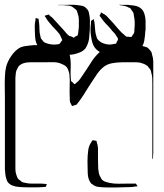

<svg xmlns="http://www.w3.org/2000/svg" viewBox="-21 -787 704 823"><path d="M636 -491V-147Q636 -140 636 -132.5Q636 -125 635 -117Q635 -115 635 -112Q635 -109 634 -107Q632 -105 632 -104Q632 -104 632 -109V-192Q632 -201 632 -225Q632 -249 632 -279.5Q632 -310 632 -341Q632 -372 632 -396Q632 -420 632 -429Q632 -441 631.5 -453Q631 -465 627 -477Q626 -479 626 -482Q626 -485 624 -487Q623 -490 621 -492.5Q619 -495 617 -496Q616 -498 614 -501Q612 -504 610 -505Q606 -508 600.5 -511Q595 -514 590 -515Q578 -520 564.5 -520Q551 -520 539 -520Q524 -520 502.5 -520Q481 -520 459.5 -516Q438 -512 423 -500Q407 -487 395 -469.5Q383 -452 372 -435Q364 -422 355.5 -409.5Q347 -397 339 -383Q334 -375 328.5 -367Q323 -359 317 -351Q314 -348 311.5 -344Q309 -340 306 -338Q304 -337 301 -336.5Q298 -336 296 -335Q295 -335 292 -333.5Q289 -332 288 -333Q287 -333 286 -336Q285 -339 284 -340Q283 -342 281.5 -345Q280 -348 279 -350Q278 -355 278 -360Q278 -365 278 -369Q277 -388 277.5 -406.5Q278 -425 278 -444Q277 -452 277 -461.5Q277 -471 274 -479Q272 -488 266 -498Q260 -505 252 -509Q244 -513 236 -516Q220 -521 201 -520.5Q182 -520 165 -520H133Q120 -520 106 -520Q92 -520 80 -516Q76 -515 70 -511.5Q64 -508 61 -505Q58 -502 55 -496Q52 -490 50 -486Q47 -479 46.5 -470.5Q46 -462 45 -454V-86Q45 -74 45 -61.5Q45 -49 49 -38Q50 -34 52.5 -28Q55 -22 58 -19Q61 -16 65 -14Q67 -12 69.5 -10Q72 -8 75 -6L88 -3Q101 0 114 0Q127 0 140 0Q148 0 155.5 0Q163 0 170 1Q173 2 178 2Q180 2 179 5Q178 6 177 9.5Q176 13 174 14Q173 15 169 14.5Q165 14 163 15Q157 15 151 15.5Q145 16 139 16Q119 16 98 16Q77 16 57 14Q44 13 31.5 8Q19 3 11 -8Q10 -10 9 -13Q8 -16 7 -18Q3 -29 2 -40Q1 -51 0 -62V-369Q0 -384 -0.5 -409Q-1 -434 0 -459Q1 -484 5 -499Q10 -522 27.5 -547.5Q45 -573 67 -584Q77 -588 87.5 -589.5Q98 -591 108 -592Q122 -594 136.5 -593.5Q151 -593 164 -593Q180 -593 195 -593.5Q210 -594 225 -592Q233 -591 242 -589Q251 -587 257 -583Q260 -581 262.5 -578Q265 -575 267 -572L274 -566Q275 -565 275 -562.5Q275 -560 276 -558Q278 -551 279 -545.5Q280 -540 281 -532Q283 -514 282 -496Q281 -478 282 -461Q282 -457 282.5 -453Q283 -449 283 -445Q283 -441 284 -439Q285 -438 288 -436Q291 -434 292 -432Q293 -431 295.5 -428.5Q298 -426 299 -426Q300 -426 302 -428Q304 -430 305 -431Q315 -438 322 -448Q336 -468 349 -488Q362 -508 375 -528Q388 -547 405.5 -563Q423 -579 445 -586Q467 -594 492 -593.5Q517 -593 539 -593Q554 -593 570 -592.5Q586 -592 600 -587Q603 -586 606.5 -585Q610 -584 612 -582Q614 -581 616 -578.5Q618 -576 620 -574Q622 -572 624 -569.5Q626 -567 627 -565Q629 -563 629.5 -559Q630 -555 631 -552Q636 -538 636 -523Q636 -508 636 -491ZM534 15Q512 16 478.5 16.5Q445 17 422 16Q414 15 405 14.5Q396 14 388 11Q385 10 382.5 8Q380 6 377 5Q376 3 374 2Q372 1 370 0Q368 -2 367 -4.5Q366 -7 364 -9Q359 -18 357 -28Q355 -38 355 -48Q354 -71 354 -95Q354 -119 357 -141Q359 -161 370 -177Q371 -179 373 -182Q375 -185 376 -186L384 -185Q385 -184 388 -184Q391 -184 392 -183Q394 -181 394 -176Q398 -166 399 -152Q399 -130 399 -108Q399 -86 400 -64Q401 -54 403 -44Q405 -34 411 -26Q413 -20 416 -17Q423 -10 432 -7.5Q441 -5 449 -3Q468 1 489 0.5Q510 0 529 0H561Q564 3 567 9Q569 11 569 11Q569 12 565.5 12Q562 12 561 12Q549 15 534 15ZM574 -757Q591 -748 597 -730.5Q603 -713 603 -693.5Q603 -674 603 -657L602 -655Q601 -635 597.5 -613Q594 -591 578 -576Q572 -570 563.5 -566Q555 -562 547 -559Q528 -552 505.5 -551.5Q483 -551 462 -551Q449 -552 435.5 -554Q422 -556 411 -562Q383 -576 375 -604.5Q367 -633 367 -661Q367 -668 367.5 -674Q368 -680 369 -687Q369 -689 369 -693Q369 -697 370 -698Q372 -700 374.5 -701Q377 -702 378 -703Q378 -703 378.5 -704Q379 -705 380 -705Q382 -704 381.5 -702.5Q381 -701 382 -699Q383 -695 384 -691Q385 -687 385 -682Q386 -669 387 -656.5Q388 -644 392 -632Q393 -630 393.5 -627Q394 -624 395 -622Q405 -607 424 -600.5Q443 -594 460 -597Q466 -599 471 -599Q472 -600 473.5 -599.5Q475 -599 476 -600Q478 -602 478 -603.5Q478 -605 479 -606Q480 -608 482.5 -612.5Q485 -617 485 -619Q485 -622 482 -626.5Q479 -631 477 -634Q473 -642 466.5 -648Q460 -654 455 -661Q447 -671 438 -680Q429 -689 421 -699L410 -714Q406 -718 406 -720Q406 -722 409 -725Q409 -727 410.5 -730Q412 -733 413 -733Q414 -734 416.5 -732Q419 -730 420 -729Q423 -728 426 -726Q429 -724 432 -722Q435 -720 438 -716.5Q441 -713 443 -711Q454 -700 464 -688.5Q474 -677 484 -665Q490 -659 495.5 -652.5Q501 -646 508 -641Q511 -639 514 -635.5Q517 -632 521 -630Q523 -629 527 -629.5Q531 -630 534 -629Q536 -629 538.5 -628.5Q541 -628 542 -629Q544 -629 545 -632Q546 -635 547 -636Q549 -638 551 -641Q553 -644 554 -647Q555 -650 555 -654Q555 -658 555 -661Q557 -675 556.5 -690.5Q556 -706 553 -719Q552 -723 552 -726.5Q552 -730 550 -733Q549 -736 546.5 -739Q544 -742 542 -745Q540 -749 537 -752L530 -755Q520 -761 510 -762Q502 -764 497 -764Q495 -765 493 -765Q492 -766 491 -765.5Q490 -765 490 -766Q492 -767 496 -766.5Q500 -766 501 -766H528Q539 -765 551.5 -763.5Q564 -762 574 -757ZM357 -741Q359 -738 359.5 -734.5Q360 -731 361 -728Q365 -712 364.5 -695.5Q364 -679 364 -663V-661Q363 -642 361 -623.5Q359 -605 350 -588Q349 -586 347.5 -583Q346 -580 344 -578Q335 -568 321.5 -562.5Q308 -557 294 -554Q281 -552 267.5 -551.5Q254 -551 240 -551Q225 -551 209 -551.5Q193 -552 179 -557Q158 -565 145 -583Q131 -603 129.5 -628Q128 -653 128 -676Q128 -688 131 -700Q131 -701 131 -704.5Q131 -708 132 -709Q134 -710 135.5 -709Q137 -708 138 -708Q140 -707 141.5 -707.5Q143 -708 144 -706Q145 -705 145 -700Q145 -695 146 -693Q148 -678 148 -662.5Q148 -647 152 -632Q153 -629 153.5 -626Q154 -623 155 -621Q157 -619 159 -617Q161 -615 162 -613Q165 -608 170 -605Q172 -604 175 -603Q178 -602 180 -601Q199 -595 217 -596Q220 -597 225 -597Q230 -597 233 -598Q235 -600 238 -604Q241 -608 243 -611Q246 -614 246 -615Q246 -615 244 -620L238 -633Q236 -639 231 -644.5Q226 -650 222 -655Q213 -664 204.5 -673.5Q196 -683 188 -693Q181 -701 175 -712Q174 -713 172 -716Q170 -719 171 -719Q171 -720 174.5 -721Q178 -722 179 -722Q181 -722 183.5 -723.5Q186 -725 187 -725Q191 -723 193 -719Q203 -713 209 -705L252 -658Q257 -652 263 -645Q269 -638 276 -633Q279 -632 283 -631Q287 -630 290 -628Q292 -627 293.5 -626Q295 -625 296 -626Q297 -626 300 -629Q302 -631 306.5 -632.5Q311 -634 312 -636Q313 -638 313 -640.5Q313 -643 314 -644L317 -671Q317 -685 317 -700.5Q317 -716 312 -729Q311 -732 310 -736Q309 -740 307 -743Q305 -746 301 -748.5Q297 -751 294 -754Q285 -762 272 -763Q259 -764 248 -765H227Q227 -766 232 -766H254Q268 -766 283 -766.5Q298 -767 312 -765Q320 -764 328.5 -762.5Q337 -761 343 -757Q346 -755 351 -749.5Q356 -744 357 -741Z"/></svg>

Font: Rubik Vinyl
Style: Regular
Weight: 400
Designer: Hubert and Fischer, NaN
Foundry: Hubert and Fischer, NaN
Version: Version 2.200